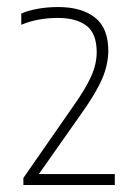

<svg xmlns="http://www.w3.org/2000/svg" viewBox="-20 -458 398 546"><path d="M46.5 68V48L187 -154Q222.5 -204 238.8 -239.8Q255 -275.5 255 -309.5Q255 -362.5 226 -384.8Q197 -407 144 -407Q87 -407 40.5 -387.5V-419.5Q61 -428.5 88.2 -433.2Q115.5 -438 145.5 -438Q212 -438 250.2 -408Q288.5 -378 288 -311Q287 -272 270 -232.8Q253 -193.5 212.5 -136.5L90.5 37H306.5V68Z"/></svg>

Font: Encode Sans Semi Condensed Thin
Style: Regular
Weight: 100
Width: 4
Designer: Multiple Designers
Foundry: Impallari Type
Version: Version 3.000; ttfautohint (v1.8.3) -l 8 -r 50 -G 200 -x 14 